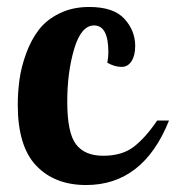

<svg xmlns="http://www.w3.org/2000/svg" viewBox="-20 -525 505 551"><path d="M31 -224Q31 -261 36 -297Q41 -333 55 -371.5Q69 -410 91 -439Q113 -468 150.5 -486.5Q188 -505 236 -505Q306 -505 337 -471Q368 -437 368 -393Q368 -366 357.5 -349.5Q347 -333 329 -333Q309 -333 288 -345Q291 -362 291 -375Q291 -452 250 -452Q213 -452 193 -385Q173 -318 173 -233Q173 -144 198 -111Q223 -78 276 -78Q330 -78 363.5 -103.5Q397 -129 431 -179H465Q391 6 227 6Q137 6 84 -49.5Q31 -105 31 -224Z"/></svg>

Font: Lobster Two
Style: Bold
Weight: 700
Designer: Pablo Impallari
Foundry: Pablo Impallari. www.impallari.com
Version: Version 1.006